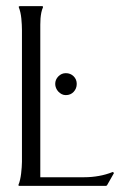

<svg xmlns="http://www.w3.org/2000/svg" viewBox="-20 -608 433 628"><path d="M51.8 -509.3Q51.8 -517.1 51.3 -527.1Q50.8 -537.1 49.8 -547.4Q48.8 -557.6 46.6 -567.4Q44.4 -577.1 41.5 -584V-586.9Q43.5 -587.9 44.9 -587.9H118.2L120.1 -586.9H120.6V-584Q117.2 -576.7 115.2 -567.1Q113.3 -557.6 112.5 -547.4Q111.8 -537.1 111.8 -527.1Q111.8 -517.1 111.8 -509.3V-28.3H255.9Q279.8 -28.3 303.2 -32.5Q326.7 -36.6 348.6 -45.4L351.6 -43.9L352.5 -41.5L330.1 -2L327.1 0H43L40.5 -1V-3.9Q43.5 -10.7 45.7 -20.5Q47.9 -30.3 49.1 -40.5Q50.3 -50.8 51 -60.8Q51.8 -70.8 51.8 -78.6ZM195.3 -368.7Q210.4 -368.7 220.7 -358.6Q231 -348.6 231 -333.5Q231 -318.4 220.9 -307.6Q210.9 -296.9 195.3 -296.9Q188 -296.9 181.9 -300Q175.8 -303.2 170.9 -308.3Q166 -313.5 163.3 -320.1Q160.6 -326.7 160.6 -333.5Q160.6 -347.7 170.9 -358.2Q181.2 -368.7 195.3 -368.7Z"/></svg>

Font: CAT Linz
Style: Regular
Weight: 400
Designer: Peter Wiegel
Foundry: Peter Wiegel
Version: Version 1.08